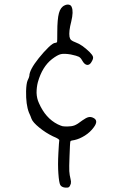

<svg xmlns="http://www.w3.org/2000/svg" viewBox="-20 -730 540 859"><path d="M269.5 -706.1Q279.3 -710.9 288.6 -709Q297.9 -707 300.8 -698.2Q309.6 -678.7 298.8 -633.8Q287.1 -588.9 291 -565.4Q293 -555.7 298.3 -550.8Q303.7 -545.9 319.3 -540Q346.7 -530.3 380.9 -497.1Q393.6 -484.4 396 -476.1Q398.4 -467.8 390.6 -455.1Q382.8 -439.5 371.1 -439.5Q358.4 -439.5 346.7 -460.9Q340.8 -471.7 332.5 -476.1Q324.2 -480.5 296.9 -486.3Q267.6 -491.2 252.4 -487.8Q237.3 -484.4 212.9 -465.8Q168.9 -431.6 149.4 -362.3Q143.6 -339.8 143.6 -314.5Q144.5 -289.1 154.3 -268.6Q183.6 -201.2 238.3 -173.8Q252.9 -167 259.3 -165.5Q265.6 -164.1 281.2 -164.1Q299.8 -164.1 313 -168.9Q326.2 -173.8 348.6 -191.4Q365.2 -203.1 375 -205.6Q384.8 -208 394.5 -204.1Q423.8 -192.4 399.4 -160.2Q383.8 -138.7 359.9 -123.5Q335.9 -108.4 313.5 -103.5Q296.9 -101.6 294.9 -97.7Q293 -91.8 291 -29.3Q289.1 18.6 290 35.6Q291 52.7 295.9 72.3Q298.8 82 296.9 91.8Q293 103.5 288.6 106.9Q284.2 110.4 271.5 109.4Q254.9 107.4 249.5 97.2Q244.1 86.9 241.2 46.9Q238.3 8.8 241.2 -44.9Q244.1 -98.6 245.1 -101.6Q246.1 -104.5 239.7 -108.9Q233.4 -113.3 216.8 -120.1Q184.6 -135.7 155.8 -159.2Q127 -182.6 121.1 -198.2Q117.2 -210 109.4 -226.6Q95.7 -261.7 96.7 -322.3Q97.7 -356.4 103.5 -370.1Q110.4 -383.8 111.3 -390.6Q111.3 -417 153.3 -469.7Q176.8 -499 197.3 -518.6Q217.8 -538.1 226.6 -538.1Q232.4 -538.1 235.4 -542Q236.3 -545.9 236.3 -585.9Q236.3 -644.5 243.7 -671.4Q251 -698.2 269.5 -706.1Z"/></svg>

Font: JasonHandwriting4
Style: Regular
Weight: 400
Version: Version 1.01.21